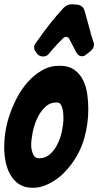

<svg xmlns="http://www.w3.org/2000/svg" viewBox="-33 -886 466 911"><path d="M200 -632Q189 -618 171 -618Q156 -618 145 -629L139 -637Q129 -647 129 -661Q129 -671 136 -681L149 -699Q203 -777 268 -848Q285 -866 310 -866L314 -865H322Q324 -864 332 -864Q345 -863 355 -855.5Q365 -848 368 -836L396 -735Q397 -730 398 -725.5Q399 -721 401 -716L410 -688Q413 -681 413 -674Q413 -657 396 -643L377 -628Q367 -619 355 -619Q339 -619 328 -639L297 -699Q291 -711 281 -711Q273 -711 266 -704L243 -681Q232 -669 222 -658Q212 -647 203 -636ZM249 -574Q293 -574 319.5 -555Q346 -536 361 -506Q376 -476 381 -439.5Q386 -403 386 -368Q386 -299 367.5 -232.5Q349 -166 308 -110Q292 -88 272 -67.5Q252 -47 228 -31Q204 -15 177.5 -5Q151 5 122 5Q83 5 57 -12.5Q31 -30 15.5 -58Q0 -86 -6.5 -119.5Q-13 -153 -13 -186Q-13 -267 13 -342Q26 -381 47.5 -422Q69 -463 98.5 -496.5Q128 -530 166 -552Q204 -574 249 -574ZM153 -135Q183 -135 205 -155Q227 -175 241 -204.5Q255 -234 261.5 -267Q268 -300 268 -325Q268 -335 267 -349.5Q266 -364 263 -372Q260 -383 254.5 -391.5Q249 -400 235 -400Q204 -400 181 -378Q158 -356 143.5 -324.5Q129 -293 122 -258Q115 -223 115 -196Q115 -178 123 -156.5Q131 -135 153 -135Z"/></svg>

Font: Bangerz 2
Style: Regular
Weight: 400
Designer: vernon adams
Foundry: Vernon Adams
Version: Version 2.10;December 28, 2023;FontCreator 13.0.0.2683 64-bi